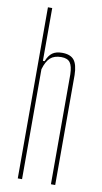

<svg xmlns="http://www.w3.org/2000/svg" viewBox="-90 -842 468 884"><g transform="rotate(10 143.5 -400.0)"><path d="M60 0V-800H80V-553H88Q99 -581 116 -593Q133 -605 161 -605Q200 -605 217 -584Q234 -563 235 -514V0H215V-514Q214 -552 202 -568.5Q190 -585 161 -585Q128 -585 109.5 -568.5Q91 -552 80 -514V0Z"/></g></svg>

Font: Big Shoulders Display Thin
Style: Regular
Weight: 100
Designer: Patric King
Foundry: XO Type Co
Version: Version 1.000; ttfautohint (v1.8.2)